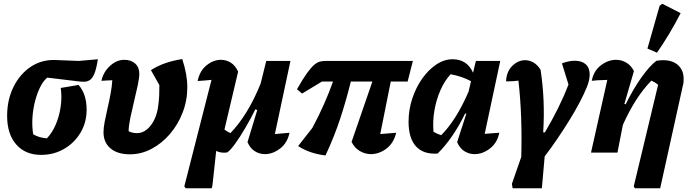

<svg xmlns="http://www.w3.org/2000/svg" viewBox="-20 -814 3692 1024"><path d="M199 12Q115 12 66.5 -43.5Q18 -99 18 -196Q18 -282 52 -350.5Q86 -419 143.5 -457.5Q201 -496 273 -494L400 -489L502 -498Q494 -447 483.5 -421.5Q473 -396 459 -387Q445 -378 428 -378Q417 -378 407 -379L232 -400Q211 -383 194.5 -350Q178 -317 167 -274.5Q156 -232 153 -186Q150 -140 157 -98Q186 -80 230 -76Q258 -105 277 -149Q296 -193 303.5 -244.5Q311 -296 304 -345L399 -361Q442 -312 442 -229Q442 -161 409.5 -106.5Q377 -52 322 -20Q267 12 199 12Z M673 9Q607 9 569.5 -22.5Q532 -54 532 -109Q532 -132 538.5 -166Q545 -200 554 -238.5Q563 -277 570 -315.5Q577 -354 579 -386Q568 -386 553.5 -385Q539 -384 521 -383Q531 -430 566.5 -462.5Q602 -495 643 -495Q679 -495 701 -475Q723 -455 723 -421Q723 -398 714.5 -358.5Q706 -319 695 -273.5Q684 -228 675 -185Q666 -142 666 -114Q685 -104 711 -104Q753 -104 785.5 -147Q818 -190 825 -259Q828 -282 829 -305Q830 -328 830 -360L785 -440Q853 -484 952 -499Q979 -417 979 -349Q979 -278 954 -213.5Q929 -149 886 -99Q843 -49 788 -20Q733 9 673 9Z M1109 190H970L963 180L1108 -388Q1088 -386 1069.5 -384.5Q1051 -383 1034 -382Q1045 -436 1081.5 -465.5Q1118 -495 1158 -495Q1186 -495 1210.5 -480Q1235 -465 1250 -432L1177 -123Q1193 -111 1209 -104Q1255 -152 1295 -217Q1335 -282 1370 -368L1400 -489H1529L1446 -99Q1484 -103 1524 -106Q1513 -52 1474 -22Q1435 8 1393 8Q1364 8 1339 -7.5Q1314 -23 1300 -56L1352 -227L1342 -231Q1315 -177 1287 -129.5Q1259 -82 1234.5 -48Q1210 -14 1192 -1Q1160 4 1133 -9L1113 175Z M1716 15Q1631 5 1570 -35L1646 -132Q1713 -257 1756 -379H1697L1591 -315L1564 -338Q1595 -393 1617 -423.5Q1639 -454 1655.5 -468Q1672 -482 1686.5 -485.5Q1701 -489 1718 -489H2182L2154 -379H2064L2008 -99Q2029 -101 2050.5 -102.5Q2072 -104 2093 -106Q2080 -51 2041 -21.5Q2002 8 1958 8Q1928 8 1900 -8Q1872 -24 1855 -57L1966 -379H1851Q1827 -281 1795.5 -184.5Q1764 -88 1716 15Z M2314 5Q2238 10 2198.5 -33.5Q2159 -77 2159 -165Q2159 -228 2178.5 -287.5Q2198 -347 2231.5 -394.5Q2265 -442 2307 -470Q2349 -498 2394 -498Q2471 -498 2503 -426L2518 -489H2648L2565 -100Q2588 -102 2607 -103.5Q2626 -105 2643 -106Q2632 -52 2593 -22Q2554 8 2511 8Q2482 8 2457 -7.5Q2432 -23 2418 -56L2467 -207L2461 -209Q2396 -76 2314 5ZM2292 -111Q2313 -99 2333 -93Q2413 -173 2479 -325L2492 -381Q2444 -407 2383 -418Q2351 -383 2329 -333Q2307 -283 2297 -225.5Q2287 -168 2292 -111Z M2886 -108Q2965 -241 3012 -363L2977 -476Q3013 -490 3045 -490Q3083 -490 3104 -471Q3125 -452 3125 -416Q3125 -403 3121.5 -386.5Q3118 -370 3111 -352Q3097 -317 3073 -271Q3049 -225 3017.5 -174Q2986 -123 2952 -73Q2918 -23 2885 20L2870 190H2714L2710 167L2760 23Q2763 -83 2759.5 -184.5Q2756 -286 2745 -384Q2721 -380 2679 -380Q2681 -432 2712 -462.5Q2743 -493 2781 -493Q2804 -493 2825.5 -480.5Q2847 -468 2863 -442Q2888 -279 2877 -108Z M3132 0 3219 -388Q3210 -387 3198 -387Q3184 -387 3168.5 -386Q3153 -385 3136 -383Q3146 -436 3184.5 -465.5Q3223 -495 3266 -495Q3294 -495 3319.5 -480.5Q3345 -466 3361 -435L3310 -260L3317 -258Q3357 -339 3400.5 -400.5Q3444 -462 3481 -490Q3501 -493 3517 -493Q3568 -493 3597 -466Q3626 -439 3626 -394Q3626 -386 3625.5 -376.5Q3625 -367 3622 -358L3501 190H3366L3360 180L3490 -362Q3473 -376 3454 -384Q3411 -340 3373 -281Q3335 -222 3302 -148L3273 0ZM3484 -533 3433 -555 3498 -783 3512 -794 3610 -744Q3555 -636 3484 -533Z"/></svg>

Font: Piazzolla
Style: Bold Italic
Weight: 700
Italic angle: -11.3°
Designer: Juan Pablo del Peral
Foundry: Huerta Tipografica
Version: Version 1.330